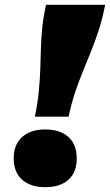

<svg xmlns="http://www.w3.org/2000/svg" viewBox="-20 -758 457 798"><path d="M417 -738H171Q160 -686 155.5 -642Q151 -598 150 -556.5Q149 -515 147.5 -472Q146 -429 141.5 -380.5Q137 -332 125 -273H265Q277 -329 292.5 -375Q308 -421 325 -462.5Q342 -504 359 -546Q376 -588 391 -634.5Q406 -681 417 -738ZM299 -100Q299 -42 264.5 -11Q230 20 168 20Q107 20 72 -11Q37 -42 37 -100Q37 -157 72 -188.5Q107 -220 168 -220Q230 -220 264.5 -188.5Q299 -157 299 -100Z"/></svg>

Font: Roboto Serif Black
Style: Italic
Weight: 900
Italic angle: -10°
Version: Version 1.008